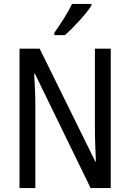

<svg xmlns="http://www.w3.org/2000/svg" viewBox="-20 -963 666 983"><path d="M448 -934V-943H349C327 -898 293 -844 258 -795V-783H312C354 -819 423 -894 448 -934ZM547 0V-714H466V-294C466 -247 469 -187 471 -136H468L183 -714H80V0H161V-426C161 -477 158 -533 155 -585H159L444 0Z"/></svg>

Font: Noto Sans Khmer UI Condensed
Style: Regular
Weight: 400
Width: 3
Designer: Danh Hong and the Monotype Design Team
Foundry: Monotype Imaging Inc.
Version: Version 2.002